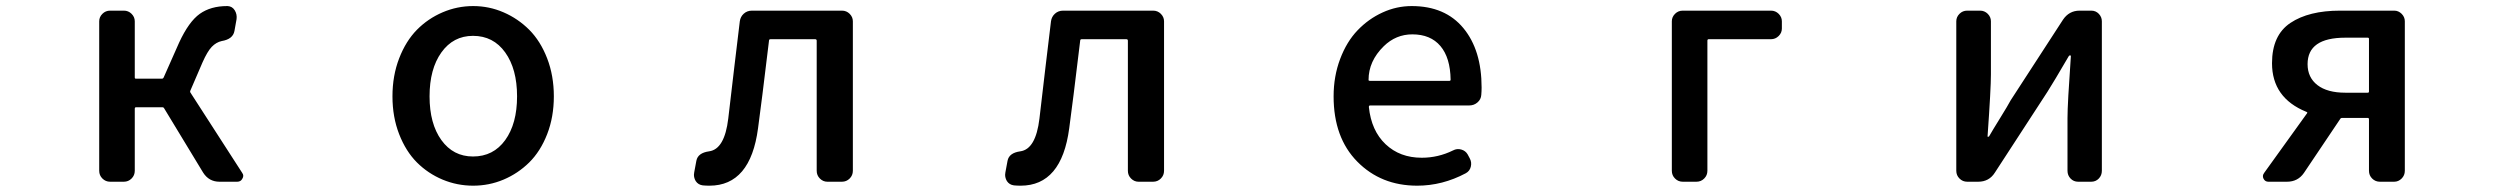

<svg xmlns="http://www.w3.org/2000/svg" viewBox="-20 -584 8040 617"><path d="M591.8 -293Q589.8 -289.1 592.8 -285.2L757.8 -29.3Q761.7 -24.4 761.7 -18.6Q761.7 -14.6 758.8 -9.8Q753.9 0 742.2 0H685.5Q651.4 0 632.8 -29.3L507.8 -235.4Q505.9 -239.3 502 -239.3H417Q413.1 -239.3 413.1 -234.4V-35.2Q413.1 -20.5 402.8 -10.3Q392.6 0 377.9 0H334Q319.3 0 309.1 -10.3Q298.8 -20.5 298.8 -35.2V-515.6Q298.8 -529.3 309.1 -539.6Q319.3 -549.8 334 -549.8H377.9Q392.6 -549.8 402.8 -539.6Q413.1 -529.3 413.1 -515.6V-335Q413.1 -331.1 417 -331.1H500Q503.9 -331.1 505.9 -335L555.7 -447.3Q586.9 -514.6 622.1 -539.6Q657.2 -564.5 710 -564.5Q710.9 -564.5 711.9 -564.5Q726.6 -563.5 734.4 -550.8Q742.2 -538.1 740.2 -522.5L733.4 -484.4Q728.5 -458 692.4 -452.1Q674.8 -448.2 660.6 -433.6Q646.5 -418.9 630.9 -383.8Z M1241.2 -274.4Q1241.2 -340.8 1262.7 -396.5Q1284.2 -452.1 1319.8 -488.3Q1355.5 -524.4 1402.3 -544.4Q1449.2 -564.5 1500.5 -564.5Q1551.8 -564.5 1598.1 -544.4Q1644.5 -524.4 1680.7 -488.3Q1716.8 -452.1 1738.3 -396.5Q1759.8 -340.8 1759.8 -274.4Q1759.8 -208 1738.3 -152.8Q1716.8 -97.7 1680.7 -62Q1644.5 -26.4 1598.1 -6.8Q1551.8 12.7 1500.5 12.7Q1449.2 12.7 1402.3 -6.8Q1355.5 -26.4 1319.8 -62Q1284.2 -97.7 1262.7 -152.8Q1241.2 -208 1241.2 -274.4ZM1500 -81.1Q1565.4 -81.1 1603.5 -133.8Q1641.6 -186.5 1641.6 -274.4Q1641.6 -362.3 1603.5 -415.5Q1565.4 -468.8 1500 -468.8Q1436.5 -468.8 1398.4 -415.5Q1360.4 -362.3 1360.4 -274.4Q1360.4 -186.5 1398.4 -133.8Q1436.5 -81.1 1500 -81.1Z M2259.8 12.7Q2248 12.7 2238.3 11.7Q2223.6 9.8 2215.8 -2Q2210 -11.7 2210 -22.5Q2210 -26.4 2210.9 -30.3L2217.8 -67.4Q2222.7 -92.8 2258.8 -97.7Q2308.6 -104.5 2320.3 -203.1Q2327.1 -261.7 2339.8 -369.1Q2352.5 -476.6 2357.4 -515.6Q2359.4 -530.3 2370.1 -540Q2380.9 -549.8 2396.5 -549.8H2685.5Q2700.2 -549.8 2710.4 -539.6Q2720.7 -529.3 2720.7 -515.6V-35.2Q2720.7 -20.5 2710.4 -10.3Q2700.2 0 2685.5 0H2638.7Q2625 0 2614.7 -10.3Q2604.5 -20.5 2604.5 -35.2V-453.1Q2604.5 -458 2599.6 -458H2456.1Q2451.2 -458 2451.2 -453.1Q2426.8 -250 2416 -171.9Q2391.6 12.7 2259.8 12.7Z M3259.8 12.7Q3248 12.7 3238.3 11.7Q3223.6 9.8 3215.8 -2Q3210 -11.7 3210 -22.5Q3210 -26.4 3210.9 -30.3L3217.8 -67.4Q3222.7 -92.8 3258.8 -97.7Q3308.6 -104.5 3320.3 -203.1Q3327.1 -261.7 3339.8 -369.1Q3352.5 -476.6 3357.4 -515.6Q3359.4 -530.3 3370.1 -540Q3380.9 -549.8 3396.5 -549.8H3685.5Q3700.2 -549.8 3710.4 -539.6Q3720.7 -529.3 3720.7 -515.6V-35.2Q3720.7 -20.5 3710.4 -10.3Q3700.2 0 3685.5 0H3638.7Q3625 0 3614.7 -10.3Q3604.5 -20.5 3604.5 -35.2V-453.1Q3604.5 -458 3599.6 -458H3456.1Q3451.2 -458 3451.2 -453.1Q3426.8 -250 3416 -171.9Q3391.6 12.7 3259.8 12.7Z M4534.2 12.7Q4418 12.7 4341.8 -64.5Q4265.6 -141.6 4265.6 -274.4Q4265.6 -338.9 4286.6 -394.5Q4307.6 -450.2 4342.8 -486.8Q4377.9 -523.4 4422.9 -543.9Q4467.8 -564.5 4516.6 -564.5Q4624 -564.5 4682.6 -493.7Q4741.2 -422.9 4741.2 -302.7Q4741.2 -291 4740.2 -279.3Q4739.3 -264.6 4728 -254.9Q4716.8 -245.1 4701.2 -245.1H4382.8Q4378.9 -245.1 4378.9 -240.2Q4386.7 -164.1 4432.6 -120.6Q4478.5 -77.1 4548.8 -77.1Q4601.6 -77.1 4649.4 -100.6Q4662.1 -107.4 4675.8 -103.5Q4689.5 -99.6 4696.3 -87.9L4703.1 -75.2Q4710 -62.5 4706.5 -48.3Q4703.1 -34.2 4690.4 -27.3Q4615.2 12.7 4534.2 12.7ZM4377.9 -327.1Q4377.9 -324.2 4381.8 -324.2H4637.7Q4641.6 -324.2 4641.6 -328.1Q4641.6 -328.1 4641.6 -328.1Q4640.6 -398.4 4608.9 -436Q4577.1 -473.6 4518.6 -473.6Q4465.8 -473.6 4426.8 -435.5Q4377.9 -387.7 4377.9 -327.1Z M5387.7 0Q5373 0 5362.8 -10.3Q5352.5 -20.5 5352.5 -35.2V-515.6Q5352.5 -529.3 5362.8 -539.6Q5373 -549.8 5387.7 -549.8H5670.9Q5685.5 -549.8 5695.8 -539.6Q5706.1 -529.3 5706.1 -515.6V-492.2Q5706.1 -478.5 5695.8 -468.3Q5685.5 -458 5670.9 -458H5470.7Q5466.8 -458 5466.8 -453.1V-35.2Q5466.8 -20.5 5456.5 -10.3Q5446.3 0 5431.6 0Z M6301.8 0Q6287.1 0 6276.9 -10.3Q6266.6 -20.5 6266.6 -35.2V-515.6Q6266.6 -529.3 6276.9 -539.6Q6287.1 -549.8 6301.8 -549.8H6342.8Q6357.4 -549.8 6367.7 -539.6Q6377.9 -529.3 6377.9 -515.6V-344.7Q6377.9 -298.8 6367.2 -147.5Q6366.2 -144.5 6369.1 -144.5Q6372.1 -144.5 6373 -147.5Q6381.8 -163.1 6407.2 -204.1Q6432.6 -245.1 6441.4 -261.7L6609.4 -520.5Q6628.9 -549.8 6663.1 -549.8H6700.2Q6714.8 -549.8 6724.6 -539.6Q6734.4 -529.3 6734.4 -515.6V-35.2Q6734.4 -20.5 6724.6 -10.3Q6714.8 0 6700.2 0H6658.2Q6643.6 0 6633.8 -10.3Q6624 -20.5 6624 -35.2V-205.1Q6624 -250 6634.8 -403.3Q6634.8 -406.2 6632.3 -406.2Q6629.9 -406.2 6627.9 -403.3Q6580.1 -321.3 6559.6 -289.1L6390.6 -29.3Q6372.1 0 6336.9 0Z M7588.9 -286.1Q7592.8 -286.1 7592.8 -290V-459Q7592.8 -462.9 7588.9 -462.9H7516.6Q7395.5 -462.9 7395.5 -377.9Q7395.5 -335 7427.2 -310.5Q7459 -286.1 7516.6 -286.1ZM7500 -549.8H7673.8Q7687.5 -549.8 7697.8 -539.6Q7708 -529.3 7708 -515.6V-35.2Q7708 -20.5 7697.8 -10.3Q7687.5 0 7673.8 0H7627.9Q7613.3 0 7603 -10.3Q7592.8 -20.5 7592.8 -35.2V-200.2Q7592.8 -205.1 7588.9 -205.1H7506.8Q7502 -205.1 7500 -201.2L7383.8 -28.3Q7364.3 0 7329.1 0H7269.5Q7258.8 0 7253.9 -9.8Q7252 -13.7 7252 -17.6Q7252 -23.4 7255.9 -28.3L7393.6 -219.7Q7396.5 -222.7 7391.6 -224.6Q7281.2 -269.5 7281.2 -380.9Q7281.2 -470.7 7340.3 -510.3Q7399.4 -549.8 7500 -549.8Z"/></svg>

Font: Gen Jyuu Gothic L Monospace Medium
Style: Regular
Weight: 500
Designer: [Source Han Sans]
Ryoko NISHIZUKA  (kana & ideographs); Paul D. Hunt (Latin, Greek & Cyrillic); Wenlong ZHANG  (bopomofo
Version: Version 1.002.20150607